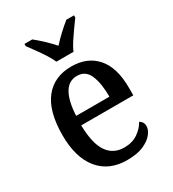

<svg xmlns="http://www.w3.org/2000/svg" viewBox="-187 -868 882 980"><g transform="rotate(-30 253.5 -378.0)"><path d="M272 10Q165 10 106.5 -62Q48 -134 48 -264Q48 -405 104 -476Q160 -547 262 -547Q356 -547 409.5 -486Q463 -425 463 -306V-261H156Q158 -153 192.5 -103Q227 -53 291 -53Q339 -53 372 -76Q405 -99 421 -129Q430 -125 436.5 -115.5Q443 -106 443 -92Q443 -70 424.5 -46.5Q406 -23 368.5 -6.5Q331 10 272 10ZM354 -316Q354 -395 333.5 -443Q313 -491 263 -491Q214 -491 188 -446Q162 -401 158 -316ZM209 -606Q199 -629 182 -655.5Q165 -682 146 -708Q127 -734 113 -753V-766H159Q183 -747 210.5 -721Q238 -695 259 -671Q280 -695 308 -721Q336 -747 360 -766H405V-753Q391 -734 372.5 -708Q354 -682 336.5 -655.5Q319 -629 310 -606Z"/></g></svg>

Font: Noto Serif Bengali SemiCondensed Medium
Style: Regular
Weight: 500
Width: 4
Designer: Juan Bruce, Universal Thirst, Indian Type Foundry and the Monotype Design Team.
Foundry: Monotype Imaging Inc.
Version: Version 2.003; ttfautohint (v1.8.4.7-5d5b)